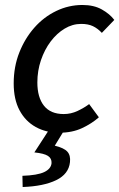

<svg xmlns="http://www.w3.org/2000/svg" viewBox="-20 -521 479 771"><path d="M218 12Q165 12 123.5 -11Q82 -34 58.5 -78Q35 -122 35 -186Q35 -253 57.5 -310Q80 -367 118 -410Q156 -453 206 -477Q256 -501 311 -501Q357 -501 389 -483Q421 -465 439 -441L389 -389Q372 -407 353 -416Q334 -425 306 -425Q271 -425 239.5 -406Q208 -387 183.5 -354.5Q159 -322 144.5 -279.5Q130 -237 130 -190Q130 -130 156.5 -96.5Q183 -63 236 -63Q265 -63 291.5 -75.5Q318 -88 338 -103L377 -50Q349 -25 309.5 -6.5Q270 12 218 12ZM71 230 70 185Q130 183 157.5 170Q185 157 187 134Q188 115 172.5 105Q157 95 118 91L179 -3H241L200 64Q237 73 250.5 88Q264 103 261 130Q256 178 205.5 202.5Q155 227 71 230Z"/></svg>

Font: Source Sans 3 Medium
Style: Italic
Weight: 500
Italic angle: -11°
Designer: Paul D. Hunt
Foundry: Adobe
Version: Version 3.052;hotconv 1.1.0;makeotfexe 2.6.0